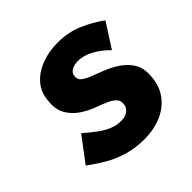

<svg xmlns="http://www.w3.org/2000/svg" viewBox="-135 -587 723 723"><g transform="rotate(-45 226.5 -225.5)"><path d="M88 -166 14 -68Q44 -45 79 -24.5Q114 -4 155 7.5Q196 19 243 19Q294 18 334 0.5Q374 -17 398.5 -50.5Q423 -84 426 -132Q429 -172 413.5 -198Q398 -224 371.5 -242Q345 -260 312 -273Q289 -282 267 -290.5Q245 -299 232.5 -309Q220 -319 222 -335Q223 -350 236.5 -358.5Q250 -367 271 -367Q303 -367 334.5 -349Q366 -331 391 -305L453 -402Q415 -430 368.5 -450Q322 -470 265 -470Q220 -470 180 -455Q140 -440 114.5 -411Q89 -382 86 -337Q82 -298 97.5 -270.5Q113 -243 139.5 -225Q166 -207 196 -196Q221 -187 240 -178.5Q259 -170 270 -159Q281 -148 279 -132Q279 -115 265 -103.5Q251 -92 230 -92Q208 -91 185 -99.5Q162 -108 138 -125.5Q114 -143 88 -166Z"/></g></svg>

Font: Jost
Style: Bold Italic
Weight: 700
Italic angle: -5°
Version: Version 3.710